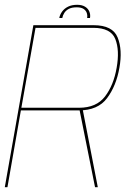

<svg xmlns="http://www.w3.org/2000/svg" viewBox="-29 -780 542 800"><path d="M-9 0H2L58 -320H299.5Q379 -320 417.2 -371.2Q455.5 -422.5 468.5 -497.5Q482 -572.5 461.2 -623.8Q440.5 -675 361 -675H110ZM367 0H378.5L314.5 -329.5L302 -324ZM60 -331 119 -664H359.5Q433 -664 451.5 -617.2Q470 -570.5 457 -497.5Q444.5 -425 408.5 -378Q372.5 -331 300.5 -331ZM292.5 -760Q270 -760 254.5 -752.2Q239 -744.5 229.8 -731.8Q220.5 -719 218 -705H230.5Q232.5 -716 239 -726.2Q245.5 -736.5 257.8 -743Q270 -749.5 290.5 -749.5Q309 -749.5 319 -743Q329 -736.5 332.5 -726.2Q336 -716 334 -705H346Q348.5 -719 343.2 -731.8Q338 -744.5 325.2 -752.2Q312.5 -760 292.5 -760Z"/></svg>

Font: Anybody UltraCondensed Thin Thin
Style: Italic
Weight: 250
Italic angle: -10°
Version: Version 1.111